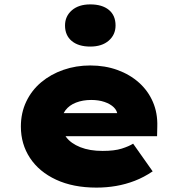

<svg xmlns="http://www.w3.org/2000/svg" viewBox="-20 -844 819 874"><path d="M419 10Q313 10 235.5 -26Q158 -62 116.5 -125Q75 -188 75 -268Q75 -330 99.5 -381.5Q124 -433 167.5 -469.5Q211 -506 268.5 -526Q326 -546 391 -546Q458 -546 514.5 -525.5Q571 -505 612.5 -468Q654 -431 676 -380Q698 -329 696 -268L695 -224H198L175 -329H534L515 -301V-319Q514 -340 498 -355.5Q482 -371 455.5 -380Q429 -389 395 -389Q357 -389 326 -377Q295 -365 277.5 -341.5Q260 -318 260 -284Q260 -248 281.5 -219.5Q303 -191 345.5 -174Q388 -157 447 -157Q501 -157 534 -167.5Q567 -178 586 -190L675 -64Q635 -37 593.5 -21Q552 -5 508.5 2.5Q465 10 419 10ZM391 -632Q337 -632 306.5 -657.5Q276 -683 276 -728Q276 -770 307 -797Q338 -824 391 -824Q445 -824 475.5 -799Q506 -774 506 -728Q506 -686 475 -659Q444 -632 391 -632Z"/></svg>

Font: Lexend Giga Black
Style: Regular
Weight: 900
Designer: Bonnie Shaver-Troup, Thomas Jockin
Foundry: Lexend
Version: Version 1.007